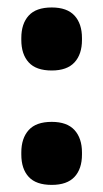

<svg xmlns="http://www.w3.org/2000/svg" viewBox="-20 -494 284 527"><path d="M122 13.5Q79 13.5 58.8 -8.5Q38.5 -30.5 38.5 -70V-75.5Q38.5 -114.5 58.8 -137Q79 -159.5 122 -159.5Q164 -159.5 184.5 -137Q205 -114.5 205 -75.5V-70Q205 -30.5 184.5 -8.5Q164 13.5 122 13.5ZM122 -300.5Q79 -300.5 58.8 -322.8Q38.5 -345 38.5 -384.5V-389.5Q38.5 -429 58.8 -451.2Q79 -473.5 122 -473.5Q164 -473.5 184.5 -451.2Q205 -429 205 -389.5V-384.5Q205 -345 184.5 -322.8Q164 -300.5 122 -300.5Z"/></svg>

Font: Anek Devanagari
Style: Bold
Weight: 700
Designer: Kailash Malviya (Devanagari) & Yesha Goshar (Latin)
Foundry: Ek Type
Version: Version 1.003